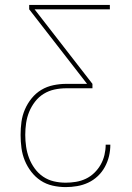

<svg xmlns="http://www.w3.org/2000/svg" viewBox="-20 -540 540 783"><path d="M248 223Q221 223 194.5 217Q168 211 146 196.5Q124 182 107.5 160.5Q91 139 81 114.5Q71 90 67.5 63.5Q64 37 64 10Q64 -17 67.5 -43Q71 -69 81.5 -93.5Q92 -118 109 -139Q126 -160 148.5 -173.5Q171 -187 197.5 -192.5Q224 -198 250 -198H335L99 -502V-520H428V-502H121L357 -198V-180H250Q226 -180 202.5 -175Q179 -170 158.5 -157.5Q138 -145 123 -125.5Q108 -106 99 -84Q90 -62 86.5 -38Q83 -14 83 10Q83 34 86.5 58Q90 82 98.5 104.5Q107 127 121.5 147Q136 167 156 180.5Q176 194 199.5 199.5Q223 205 248 205Q269 205 290 201.5Q311 198 330 189Q349 180 364.5 165Q380 150 390.5 131.5Q401 113 406 92Q411 71 411 50H430Q430 74 424.5 97Q419 120 407.5 141Q396 162 378.5 178.5Q361 195 339.5 205Q318 215 294.5 219Q271 223 248 223Z"/></svg>

Font: Iosevka Thin
Style: Regular
Weight: 100
Monospace: yes
Designer: Belleve Invis
Foundry: Belleve Invis
Version: Version 32.5.0; ttfautohint (v1.8.4)